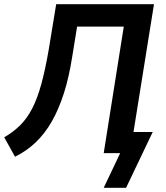

<svg xmlns="http://www.w3.org/2000/svg" viewBox="-30 -725 784 909"><path d="M461 164 539 0H461L556 -599H335L312 -457Q297 -360 272.5 -283.5Q248 -207 215 -149.5Q182 -92 139 -51Q96 -10 41 17L-10 -75Q32 -99 65 -131.5Q98 -164 122.5 -211.5Q147 -259 165.5 -326.5Q184 -394 200 -486L236 -705H699L602 -100H693L567 164Z"/></svg>

Font: Nunito Sans 10pt SemiCondensed
Style: Bold Italic
Weight: 700
Width: 4
Italic angle: -9°
Designer: Vernon Adams
Foundry: Vernon Adams
Version: Version 3.101;gftools[0.9.27]